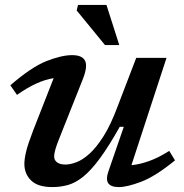

<svg xmlns="http://www.w3.org/2000/svg" viewBox="-20 -749 746 780"><path d="M420.5 -53 483 -234H466.5Q421.5 -154 385.5 -105.2Q349.5 -56.5 318 -31.2Q286.5 -6 256.2 2.5Q226 11 192.5 11Q134 11 106.5 -15.8Q79 -42.5 79 -83Q79 -103 86 -132.8Q93 -162.5 114.5 -218.5L198 -431.5Q131 -421.5 49 -363.5L22 -402.5Q108 -477 169.2 -501Q230.5 -525 273 -525Q313.5 -525 325.2 -502.8Q337 -480.5 317.5 -430L218 -179.5Q200 -134 200 -114Q200 -97.5 212.5 -89Q225 -80.5 245.5 -80.5Q265 -80.5 290 -89.8Q315 -99 343.2 -124.2Q371.5 -149.5 401 -196.2Q430.5 -243 458.5 -318.5L533.5 -514H656.5L514 -78Q547.5 -81 586 -94.8Q624.5 -108.5 667.5 -136L691 -97.5Q610.5 -32 553.2 -10.5Q496 11 463.5 11Q431 11 420 -4.2Q409 -19.5 420.5 -53ZM464.5 -566H406.5L291.5 -706.5L297 -729H412.5Z"/></svg>

Font: Newsreader Caption Medium
Style: Italic
Weight: 500
Italic angle: -17°
Designer: Hugues Gentile
Foundry: Production Type
Version: Version 1.001